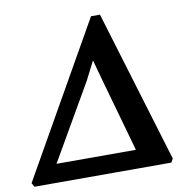

<svg xmlns="http://www.w3.org/2000/svg" viewBox="-101 -826 887 906"><g transform="rotate(-10 342.0 -373.0)"><path d="M-8.5 0 -19 -19 394 -746H437L657.5 -17.5L647.5 0ZM367 -539 321 -449 90 -49 54 -88.5H537.5L505 -46.5L391 -451.5Z"/></g></svg>

Font: Merriweather
Style: Bold Italic
Weight: 700
Italic angle: -7.8°
Version: Version 2.101